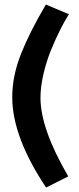

<svg xmlns="http://www.w3.org/2000/svg" viewBox="-20 -777 350 850"><path d="M183.1 -756.8 285.2 -713.9Q267.6 -687 247.6 -647.5Q227.5 -607.9 206.8 -557.6Q186 -507.3 172.6 -450Q159.2 -392.6 159.2 -344.2Q159.2 -207 282.2 3.9L184.1 53.2Q34.2 -170.9 34.2 -347.2Q34.2 -439.9 72.5 -537.1Q110.8 -634.3 183.1 -756.8Z"/></svg>

Font: Rawline
Style: Bold
Weight: 700
Designer: Matt McInerney, Pablo Impallari, Rodrigo Fuenzalida
Foundry: Matt McInerney, Pablo Impallari, Rodrigo Fuenzalida
Version: Version 4.020;PS 004.020;hotconv 1.0.88;makeotf.lib2.5.64775